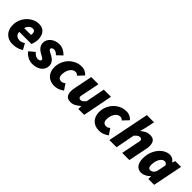

<svg xmlns="http://www.w3.org/2000/svg" viewBox="233 -1855 3026 3026"><g transform="rotate(45 1746.0 -342.0)"><path d="M26 -204Q26 -273 51 -329.5Q76 -386 116.5 -426.5Q157 -467 207.5 -489.5Q258 -512 308 -512Q354 -512 385.5 -497Q417 -482 436.5 -456Q456 -430 465 -395.5Q474 -361 474 -322Q474 -303 470.5 -284Q467 -265 462.5 -248.5Q458 -232 453.5 -219.5Q449 -207 446 -202H176Q178 -152 207 -130Q236 -108 280 -108Q301 -108 324 -118Q347 -128 364 -140L420 -40Q390 -19 343 -3.5Q296 12 234 12Q188 12 150 -3Q112 -18 84.5 -46Q57 -74 41.5 -114Q26 -154 26 -204ZM188 -298H340Q342 -304 343 -312.5Q344 -321 344 -330Q344 -356 332 -373Q320 -390 288 -390Q259 -390 232 -368Q205 -346 188 -298Z M674 12Q652 12 627 6Q602 0 577.5 -12Q553 -24 530.5 -42.5Q508 -61 492 -86L584 -162Q611 -130 636 -117Q661 -104 684 -104Q707 -104 723.5 -113.5Q740 -123 740 -138Q740 -148 734 -155Q728 -162 717.5 -169.5Q707 -177 691 -185Q675 -193 656 -204Q638 -214 620.5 -228Q603 -242 589.5 -259.5Q576 -277 568 -298Q560 -319 560 -344Q560 -380 576 -410.5Q592 -441 619 -463.5Q646 -486 683 -499Q720 -512 762 -512Q816 -512 858 -488.5Q900 -465 932 -432L846 -350Q828 -368 807 -381Q786 -394 762 -394Q738 -394 724 -383.5Q710 -373 710 -358Q710 -347 717 -339.5Q724 -332 735.5 -325Q747 -318 761.5 -311Q776 -304 790 -296Q808 -286 826 -273.5Q844 -261 858 -244Q872 -227 881 -205.5Q890 -184 890 -156Q890 -118 874 -87.5Q858 -57 829.5 -34.5Q801 -12 761 0Q721 12 674 12Z M1160 12Q1118 12 1081.5 -2Q1045 -16 1018 -42.5Q991 -69 975.5 -107.5Q960 -146 960 -196Q960 -259 982.5 -316Q1005 -373 1045.5 -416.5Q1086 -460 1140.5 -486Q1195 -512 1260 -512Q1308 -512 1343 -492.5Q1378 -473 1396 -450L1308 -356Q1294 -370 1281 -377Q1268 -384 1250 -384Q1223 -384 1200 -369.5Q1177 -355 1160 -329.5Q1143 -304 1133.5 -270Q1124 -236 1124 -198Q1124 -160 1142 -138Q1160 -116 1196 -116Q1219 -116 1234.5 -124.5Q1250 -133 1264 -144L1330 -46Q1301 -25 1260.5 -6.5Q1220 12 1160 12Z M1922 -500 1824 0H1694V-64H1690Q1658 -34 1616.5 -11Q1575 12 1530 12Q1468 12 1440 -20.5Q1412 -53 1412 -118Q1412 -152 1420 -190L1482 -500H1642L1584 -210Q1581 -196 1578.5 -185.5Q1576 -175 1576 -166Q1576 -145 1587 -134.5Q1598 -124 1618 -124Q1638 -124 1657 -137.5Q1676 -151 1700 -180L1762 -500Z M2158 12Q2116 12 2079.5 -2Q2043 -16 2016 -42.5Q1989 -69 1973.5 -107.5Q1958 -146 1958 -196Q1958 -259 1980.5 -316Q2003 -373 2043.5 -416.5Q2084 -460 2138.5 -486Q2193 -512 2258 -512Q2306 -512 2341 -492.5Q2376 -473 2394 -450L2306 -356Q2292 -370 2279 -377Q2266 -384 2248 -384Q2221 -384 2198 -369.5Q2175 -355 2158 -329.5Q2141 -304 2131.5 -270Q2122 -236 2122 -198Q2122 -160 2140 -138Q2158 -116 2194 -116Q2217 -116 2232.5 -124.5Q2248 -133 2262 -144L2328 -46Q2299 -25 2258.5 -6.5Q2218 12 2158 12Z M2386 0 2526 -696H2686L2652 -534L2628 -446H2632Q2662 -473 2700.5 -492.5Q2739 -512 2784 -512Q2846 -512 2874 -479.5Q2902 -447 2902 -382Q2902 -365 2900.5 -346.5Q2899 -328 2894 -310L2832 0H2672L2730 -290Q2733 -304 2735.5 -314.5Q2738 -325 2738 -334Q2738 -355 2727 -365.5Q2716 -376 2696 -376Q2675 -376 2655 -362.5Q2635 -349 2608 -320L2546 0Z M3102 12Q3036 12 2999 -35.5Q2962 -83 2962 -172Q2962 -243 2984 -305Q3006 -367 3043 -413Q3080 -459 3128 -485.5Q3176 -512 3228 -512Q3260 -512 3289 -495.5Q3318 -479 3332 -450H3334L3356 -500H3484L3384 0H3254V-62H3252Q3219 -27 3178.5 -7.5Q3138 12 3102 12ZM3174 -118Q3194 -118 3218 -130.5Q3242 -143 3262 -184L3294 -344Q3285 -364 3269.5 -373Q3254 -382 3240 -382Q3218 -382 3198 -368Q3178 -354 3162.5 -329Q3147 -304 3137.5 -269Q3128 -234 3128 -192Q3128 -153 3140.5 -135.5Q3153 -118 3174 -118Z"/></g></svg>

Font: TypoPRO Source Sans Pro
Style: Italic
Weight: 900
Italic angle: -11°
Designer: Paul D. Hunt
Foundry: Adobe Systems Incorporated
Version: Version 1.075;PS 2.000;hotconv 1.0.86;makeotf.lib2.5.63406